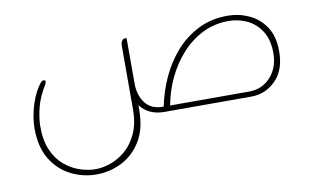

<svg xmlns="http://www.w3.org/2000/svg" viewBox="-64 -485 1353 825"><g transform="rotate(-10 613.0 -73.0)"><path d="M968 -360Q1017 -360 1061 -340Q1105 -320 1133 -278.5Q1161 -237 1161 -172Q1161 -90 1116.5 -45Q1072 0 1008 0H630Q562 0 525 -48V-28Q525 55 492 108.5Q459 162 407 188Q355 214 297 214Q239 214 186.5 188Q134 162 101 108.5Q68 55 68 -28Q69 -81 86.5 -134Q104 -187 131 -219Q136 -224 143 -224Q145 -224 148 -222.5Q151 -221 150 -216Q150 -214 148 -208Q116 -156 105.5 -113Q95 -70 94 -36Q93 27 111.5 70.5Q130 114 161 140.5Q192 167 228 179Q264 191 297 191Q327 191 362 179Q397 167 428 140.5Q459 114 479 70.5Q499 27 499 -36V-307Q499 -313 499.5 -319.5Q500 -326 504 -332Q509 -341 520 -341H523Q525 -341 525 -338V-143Q525 -91 551 -57Q577 -23 628 -23H631Q644 -88 672 -148.5Q700 -209 742.5 -256.5Q785 -304 841.5 -332Q898 -360 968 -360ZM659 -23H1004Q1061 -23 1098.5 -64.5Q1136 -106 1135 -172Q1134 -229 1110 -265.5Q1086 -302 1048.5 -319.5Q1011 -337 969 -337Q907 -337 855 -311Q803 -285 763 -240.5Q723 -196 696.5 -140Q670 -84 659 -23Z"/></g></svg>

Font: Zain ExtraLight
Style: Regular
Weight: 200
Designer: Zain,Boutros
Foundry: Mobile Telecommunications Company (Zain), 2024
Version: Version 1.51; ttfautohint (v1.8.4)